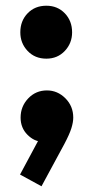

<svg xmlns="http://www.w3.org/2000/svg" viewBox="-20 -490 320 671"><path d="M50 120 123 -16 169 -29Q161 -14 151 -4.5Q141 5 128 5Q100 5 76 -19Q52 -43 52 -79Q52 -118 78.5 -146Q105 -174 144 -174Q181 -174 208.5 -146.5Q236 -119 236 -79Q236 -63 229.5 -42Q223 -21 205 13L125 161ZM142 -285Q102 -285 76.5 -312Q51 -339 51 -377Q51 -417 76.5 -443.5Q102 -470 142 -470Q181 -470 206.5 -443.5Q232 -417 232 -377Q232 -339 206.5 -312Q181 -285 142 -285Z"/></svg>

Font: Outfit Thin
Style: Bold
Weight: 700
Version: Version 1.100;gftools[0.9.27]